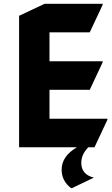

<svg xmlns="http://www.w3.org/2000/svg" viewBox="-20 -757 577 987"><path d="M78.1 0V-675.8L209 -737.3H507.8V-732.4L441.4 -590.8H234.4V-441.9H507.8V-437L441.4 -295.4H234.4V-146.5H532.2V-141.6L465.8 0H434.1Q397.9 36.6 397.9 80.1Q397.9 140.1 462.4 156.2L350.1 210H345.2Q296.9 172.9 296.9 115.2Q296.9 45.9 375.5 0Z"/></svg>

Font: Nova Round
Style: Bold
Weight: 700
Designer: Wojciech Kalinowski "wmk69" (wmk69@o2.pl)
Foundry: Wojciech Kalinowski "wmk69" (wmk69@o2.pl)
Version: Version 3.1.0; 2021-05-23